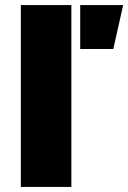

<svg xmlns="http://www.w3.org/2000/svg" viewBox="-20 -740 508 760"><path d="M62.5 0V-720H262.5V0ZM297.5 -546V-720H467.5L428.5 -546Z"/></svg>

Font: Geologica Black
Style: Regular
Weight: 900
Designer: Sindre Bremnes, Frode Helland
Foundry: Monokrom Skriftforlag AS
Version: Version 1.010;gftools[0.9.28]